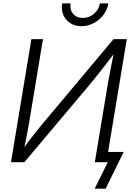

<svg xmlns="http://www.w3.org/2000/svg" viewBox="-20 -959 783 1135"><path d="M608.9 0H540.5L617.2 -461.9Q621.1 -482.9 626.7 -513.4Q632.3 -543.9 640.1 -582.8Q647.9 -621.6 657.2 -667.5L668.5 -660.6Q632.8 -613.8 604.7 -577.4Q576.7 -541 554 -512.5Q531.2 -483.9 510.7 -459.5L124 0H44.9L165.5 -727.5H233.9L153.3 -240.7Q149.4 -217.8 144 -188Q138.7 -158.2 132.1 -125.5Q125.5 -92.8 117.7 -60.5L107.4 -66.9Q130.9 -99.6 154.3 -130.4Q177.7 -161.1 199 -187.5Q220.2 -213.9 236.3 -232.9L650.9 -727.5H729.5ZM461.4 -804.2Q423.3 -804.2 395.3 -822.5Q367.2 -840.8 354.2 -871.1Q341.3 -901.4 347.7 -939H397.5Q391.6 -901.4 412.1 -877.2Q432.6 -853 469.7 -853Q494.6 -853 515.9 -864.3Q537.1 -875.5 551.8 -894.8Q566.4 -914.1 570.3 -939H620.6Q614.3 -901.4 591.1 -870.8Q567.9 -840.3 533.9 -822.3Q500 -804.2 461.4 -804.2ZM539.6 156.2 617.2 0H575.7L585.9 -61H711.4L604.5 156.2Z"/></svg>

Font: Inter 20pt Light
Style: Italic
Weight: 300
Italic angle: -9.3988°
Version: Version 4.001;git-66647c0bb